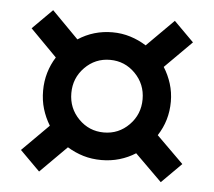

<svg xmlns="http://www.w3.org/2000/svg" viewBox="-42 -645 633 569"><g transform="rotate(5 275.0 -360.0)"><path d="M94 -120 35 -179 114 -258Q100 -281 92.5 -306Q85 -331 85 -360Q85 -388 92.5 -413.5Q100 -439 114 -461L35 -541L94 -600L173 -520Q196 -535 221.5 -542.5Q247 -550 275 -550Q303 -550 328.5 -542Q354 -534 376 -520L456 -600L515 -541L435 -461Q449 -439 457 -413.5Q465 -388 465 -360Q465 -332 457.5 -306.5Q450 -281 435 -258L515 -179L456 -120L376 -199Q354 -185 328.5 -177.5Q303 -170 275 -170Q246 -170 221 -177.5Q196 -185 173 -199ZM275 -252Q319 -252 350 -283.5Q381 -315 381 -360Q381 -405 350 -436.5Q319 -468 275 -468Q231 -468 200 -436.5Q169 -405 169 -360Q169 -315 200 -283.5Q231 -252 275 -252Z"/></g></svg>

Font: Golos Text
Style: Regular
Weight: 400
Designer: A.Korolkova, Vitaly Kuzmin
Foundry: ParaType Ltd
Version: Version 2.004